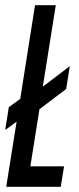

<svg xmlns="http://www.w3.org/2000/svg" viewBox="-20 -720 306 740"><path d="M4 0 44 -251 0 -219 14 -307 58 -339 115 -700H195L145 -386L249 -465L235 -377L132 -299L97 -79H227L214 0Z"/></svg>

Font: Georama Extra Condensed Medium
Style: Italic
Weight: 500
Width: 2
Italic angle: -9°
Designer: Jean-Baptiste Levee
Foundry: Production Type
Version: Version 1.000